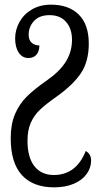

<svg xmlns="http://www.w3.org/2000/svg" viewBox="-20 -564 439 824"><path d="M26 29Q26 -31 44.5 -74.5Q63 -118 96 -150.5Q129 -183 184 -221Q238 -259 263.5 -301Q289 -343 289 -393Q289 -441 263.5 -470Q238 -499 193 -499Q149 -499 126 -474Q103 -449 103 -415Q103 -392 116 -380.5Q129 -369 149 -369Q149 -345 137 -330Q125 -315 102 -315Q76 -315 60.5 -338Q45 -361 45 -399Q45 -436 63.5 -469.5Q82 -503 117 -523.5Q152 -544 199 -544Q275 -544 318 -501.5Q361 -459 361 -377Q361 -301 328 -251Q295 -201 225 -151Q177 -117 152 -93.5Q127 -70 112.5 -38Q98 -6 98 40Q98 111 127.5 149Q157 187 211 187Q307 187 348 84Q371 97 371 125Q371 156 352 182.5Q333 209 297 224.5Q261 240 212 240Q122 240 74 187.5Q26 135 26 29Z"/></svg>

Font: Noto Serif Cond
Style: Regular
Weight: 400
Width: 3
Designer: Monotype Design Team
Foundry: Monotype Imaging Inc.
Version: Version 1.001